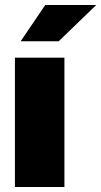

<svg xmlns="http://www.w3.org/2000/svg" viewBox="-20 -752 407 772"><path d="M40 0H239V-520H40ZM63 -586H216L367 -732H162Z"/></svg>

Font: Aspekta 950
Style: Regular
Weight: 950
Designer: Ivo Dolenc
Version: Version 2.000